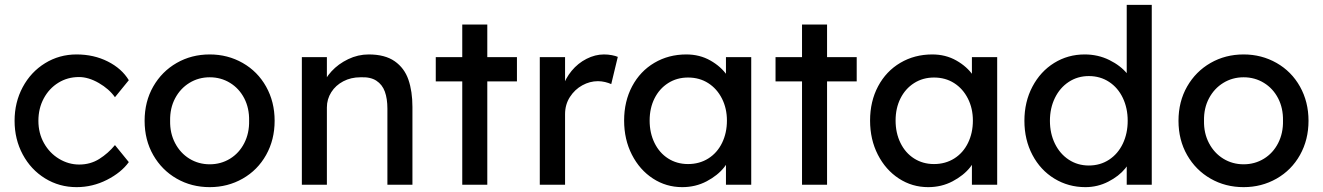

<svg xmlns="http://www.w3.org/2000/svg" viewBox="-20 -760 5444 790"><path d="M306 -83Q352 -83 388.5 -106Q425 -129 453 -163L510 -93Q479 -50 420 -20Q361 10 295 10Q224 10 165.5 -26Q107 -62 73.5 -124.5Q40 -187 40 -263Q40 -339 73.5 -401.5Q107 -464 165.5 -500Q224 -536 295 -536Q366 -536 423.5 -507Q481 -478 510 -430L453 -360Q429 -394 386.5 -418.5Q344 -443 305 -443Q258 -443 220 -419.5Q182 -396 160 -355Q138 -314 138 -263Q138 -212 161 -171Q184 -130 223 -106.5Q262 -83 306 -83Z M843 10Q768 10 707 -25Q646 -60 610.5 -122Q575 -184 575 -263Q575 -342 610.5 -404Q646 -466 707 -501Q768 -536 843 -536Q917 -536 978.5 -501Q1040 -466 1075 -403.5Q1110 -341 1110 -263Q1110 -185 1075 -122.5Q1040 -60 978.5 -25Q917 10 843 10ZM843 -442Q797 -442 759.5 -419Q722 -396 700.5 -355.5Q679 -315 680 -263Q679 -212 700.5 -171Q722 -130 759.5 -107Q797 -84 843 -84Q889 -84 926.5 -107Q964 -130 985 -171Q1006 -212 1005 -263Q1006 -315 985 -355.5Q964 -396 926.5 -419Q889 -442 843 -442Z M1677 -320V0H1574V-313Q1574 -354 1563.5 -383Q1553 -412 1528.5 -428Q1504 -444 1463 -442Q1424 -442 1392.5 -425.5Q1361 -409 1343 -380.5Q1325 -352 1325 -318V0H1222V-525H1325V-417L1307 -405Q1316 -436 1344 -466.5Q1372 -497 1412.5 -516.5Q1453 -536 1497 -536Q1564 -536 1604 -508Q1644 -480 1660.5 -432Q1677 -384 1677 -320Z M1882 0V-659H1985V0ZM1773 -425V-525H2107V-425Z M2440 -426Q2407 -426 2376 -409Q2345 -392 2325 -361Q2305 -330 2305 -290V0H2201V-525H2305V-360L2295 -400Q2306 -437 2332 -468.5Q2358 -500 2393.5 -518Q2429 -536 2465 -536Q2482 -536 2497.5 -533Q2513 -530 2522 -526L2495 -414Q2484 -419 2469.5 -422.5Q2455 -426 2440 -426Z M3071 0H2967V-125L2987 -132Q2987 -106 2960 -72Q2933 -38 2887.5 -14Q2842 10 2787 10Q2721 10 2666.5 -25.5Q2612 -61 2580 -123.5Q2548 -186 2548 -264Q2548 -343 2581 -405Q2614 -467 2672.5 -501.5Q2731 -536 2804 -536Q2859 -536 2903 -511Q2947 -486 2972 -449.5Q2997 -413 2997 -381L2967 -389V-525H3071ZM2971 -264Q2971 -314 2950.5 -354.5Q2930 -395 2894 -418Q2858 -441 2811 -441Q2765 -441 2729 -418Q2693 -395 2673 -355Q2653 -315 2653 -264Q2653 -213 2673 -172Q2693 -131 2729 -108Q2765 -85 2811 -85Q2858 -85 2894.5 -108Q2931 -131 2951 -172Q2971 -213 2971 -264Z M3280 0V-659H3383V0ZM3171 -425V-525H3505V-425Z M4083 0H3979V-125L3999 -132Q3999 -106 3972 -72Q3945 -38 3899.5 -14Q3854 10 3799 10Q3733 10 3678.5 -25.5Q3624 -61 3592 -123.5Q3560 -186 3560 -264Q3560 -343 3593 -405Q3626 -467 3684.5 -501.5Q3743 -536 3816 -536Q3871 -536 3915 -511Q3959 -486 3984 -449.5Q4009 -413 4009 -381L3979 -389V-525H4083ZM3983 -264Q3983 -314 3962.5 -354.5Q3942 -395 3906 -418Q3870 -441 3823 -441Q3777 -441 3741 -418Q3705 -395 3685 -355Q3665 -315 3665 -264Q3665 -213 3685 -172Q3705 -131 3741 -108Q3777 -85 3823 -85Q3870 -85 3906.5 -108Q3943 -131 3963 -172Q3983 -213 3983 -264Z M4719 0H4616V-125H4636Q4636 -99 4610 -67Q4584 -35 4540 -12.5Q4496 10 4446 10Q4376 10 4318.5 -25Q4261 -60 4228 -122.5Q4195 -185 4195 -263Q4195 -341 4228 -403.5Q4261 -466 4317.5 -501Q4374 -536 4443 -536Q4498 -536 4544.5 -513Q4591 -490 4618.5 -456Q4646 -422 4646 -391L4616 -389V-740H4719ZM4620 -263Q4620 -315 4600 -357Q4580 -399 4543.5 -423Q4507 -447 4460 -447Q4414 -447 4377.5 -423Q4341 -399 4320.5 -357Q4300 -315 4300 -263Q4300 -211 4320.5 -169Q4341 -127 4377.5 -103Q4414 -79 4460 -79Q4507 -79 4543.5 -103Q4580 -127 4600 -169Q4620 -211 4620 -263Z M5097 10Q5022 10 4961 -25Q4900 -60 4864.5 -122Q4829 -184 4829 -263Q4829 -342 4864.5 -404Q4900 -466 4961 -501Q5022 -536 5097 -536Q5171 -536 5232.5 -501Q5294 -466 5329 -403.5Q5364 -341 5364 -263Q5364 -185 5329 -122.5Q5294 -60 5232.5 -25Q5171 10 5097 10ZM5097 -442Q5051 -442 5013.5 -419Q4976 -396 4954.5 -355.5Q4933 -315 4934 -263Q4933 -212 4954.5 -171Q4976 -130 5013.5 -107Q5051 -84 5097 -84Q5143 -84 5180.5 -107Q5218 -130 5239 -171Q5260 -212 5259 -263Q5260 -315 5239 -355.5Q5218 -396 5180.5 -419Q5143 -442 5097 -442Z"/></svg>

Font: Lexend
Style: Regular
Weight: 400
Designer: Thomas Jockin
Foundry: Lexend
Version: Version 1.000